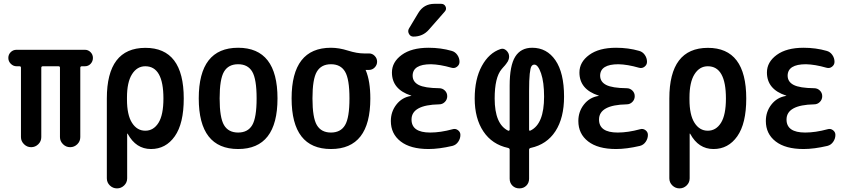

<svg xmlns="http://www.w3.org/2000/svg" viewBox="-20 -785 4540 1024"><path d="M68.4 -431.6Q50.8 -431.6 37.6 -444.8Q24.4 -458 24.4 -476.1Q24.4 -494.1 37.1 -506.8Q49.8 -519.5 68.4 -519.5H432.6Q450.2 -519.5 462.9 -506.8Q475.6 -494.1 475.6 -476.1Q475.6 -458 463.4 -444.8Q451.2 -431.6 432.6 -431.6H417Q408.2 -431.6 408.2 -423.8V-53.7Q408.2 -31.2 392.1 -15.6Q376 0 354 0Q332 0 315.9 -16.1Q299.8 -32.2 299.8 -53.7V-423.8Q299.8 -431.6 292 -431.6H209Q200.2 -431.6 200.2 -423.8V-53.7Q200.2 -31.2 184.1 -15.6Q168 0 146 0Q124 0 107.9 -16.1Q91.8 -32.2 91.8 -53.7V-423.8Q91.8 -431.6 84 -431.6Z M657.2 -264.6V-254.9Q657.2 -171.9 684.1 -129.9Q710.9 -87.9 754.9 -87.9Q798.8 -87.9 825.2 -129.9Q851.6 -171.9 851.6 -259.8Q851.6 -431.6 754.9 -431.6Q710.9 -431.6 684.1 -389.2Q657.2 -346.7 657.2 -264.6ZM549.8 166V-259.8Q549.8 -529.3 754.9 -529.8Q960 -530.3 960 -259.8Q960 -126 912.1 -58.1Q864.3 9.8 785.2 9.8Q705.1 9.8 661.1 -71.3Q661.1 -72.3 659.2 -72.3H658.2V166Q658.2 188.5 642.1 204.1Q626 219.7 604 219.7Q582 219.7 565.9 204.1Q549.8 188.5 549.8 166Z M1325.2 -402.8Q1301.8 -442.4 1250 -442.4Q1198.2 -442.4 1174.8 -402.8Q1151.4 -363.3 1151.4 -260.3Q1151.4 -157.2 1174.8 -117.7Q1198.2 -78.1 1250 -78.1Q1301.8 -78.1 1325.2 -117.7Q1348.6 -157.2 1348.6 -260.3Q1348.6 -363.3 1325.2 -402.8ZM1460 -260.3Q1460 9.8 1250 9.8Q1040 9.8 1040 -260.3Q1040 -530.3 1250 -530.3Q1460 -530.3 1460 -260.3Z M1820.3 -402.8Q1796.9 -442.4 1745.1 -442.4Q1693.4 -442.4 1669.9 -402.8Q1646.5 -363.3 1646.5 -260.3Q1646.5 -157.2 1669.9 -117.7Q1693.4 -78.1 1745.1 -78.1Q1796.9 -78.1 1820.3 -117.7Q1843.8 -157.2 1843.8 -260.3Q1843.8 -363.3 1820.3 -402.8ZM1745.1 -530.3Q1788.1 -530.3 1835.9 -515.1Q1883.8 -500 1920.9 -500H1948.2Q1965.8 -500 1978.5 -486.8Q1991.2 -473.6 1991.2 -456.1Q1991.2 -438.5 1978.5 -425.3Q1965.8 -412.1 1948.2 -412.1H1930.7H1929.7V-411.1L1930.7 -410.2Q1955.1 -352.5 1955.1 -259.8Q1955.1 9.8 1745.1 9.8Q1535.2 9.8 1535.2 -260.3Q1535.2 -530.3 1745.1 -530.3Z M2171.9 -273.4Q2173.8 -273.4 2173.8 -274.4Q2173.8 -275.4 2171.9 -275.4Q2070.3 -308.6 2070.3 -398.4Q2070.3 -454.1 2122.6 -492.2Q2174.8 -530.3 2265.6 -530.3Q2331.1 -530.3 2388.7 -513.7Q2407.2 -508.8 2418.9 -492.2Q2430.7 -475.6 2430.7 -455.1Q2430.7 -439.5 2417.5 -429.2Q2404.3 -418.9 2387.7 -423.8Q2326.2 -441.4 2278.3 -442.4Q2181.6 -442.4 2180.7 -381.8Q2180.7 -348.6 2212.9 -332Q2245.1 -315.4 2322.3 -314.5Q2339.8 -314.5 2352.5 -302.2Q2365.2 -290 2365.2 -272Q2365.2 -253.9 2352.5 -241.2Q2339.8 -228.5 2322.3 -228.5Q2174.8 -225.6 2174.8 -147.5Q2174.8 -78.1 2274.4 -78.1Q2329.1 -78.1 2393.6 -95.7Q2409.2 -100.6 2422.4 -90.8Q2435.5 -81.1 2435.5 -65.4Q2435.5 -45.9 2423.8 -28.8Q2412.1 -11.7 2392.6 -6.8Q2321.3 9.8 2265.6 9.8Q2168.9 9.8 2116.7 -30.8Q2064.5 -71.3 2064.5 -139.6Q2064.5 -189.5 2094.2 -227.5Q2124 -265.6 2171.9 -273.4ZM2296.9 -764.6H2333Q2349.6 -764.6 2356.4 -750Q2363.3 -735.4 2351.6 -722.7L2267.6 -627Q2235.4 -589.8 2184.6 -589.8Q2168.9 -589.8 2161.1 -604.5Q2153.3 -619.1 2161.1 -632.8L2210.9 -715.8Q2240.2 -764.6 2296.9 -764.6Z M2801.8 -299.8V-93.8Q2801.8 -85 2809.6 -88.9Q2881.8 -124 2881.8 -269.5Q2881.8 -346.7 2865.7 -393.6Q2849.6 -440.4 2830.1 -440.4Q2820.3 -440.4 2814.5 -431.6Q2808.6 -422.9 2805.2 -391.1Q2801.8 -359.4 2801.8 -299.8ZM2689.5 3.9Q2604.5 -14.6 2558.1 -84Q2511.7 -153.3 2511.7 -259.8Q2511.7 -363.3 2549.8 -433.1Q2587.9 -502.9 2649.4 -523.4Q2666 -529.3 2680.7 -515.6Q2695.3 -502 2695.3 -483.4Q2695.3 -476.6 2693.4 -469.7Q2691.4 -462.9 2689 -458.5Q2686.5 -454.1 2681.2 -446.8Q2675.8 -439.5 2673.3 -436.5Q2670.9 -433.6 2663.6 -425.8Q2656.2 -418 2655.3 -416Q2618.2 -372.1 2618.2 -259.8Q2618.2 -123 2690.4 -87.9Q2693.4 -86.9 2695.8 -88.9Q2698.2 -90.8 2698.2 -93.8V-328.1Q2698.2 -435.5 2728 -482.9Q2757.8 -530.3 2818.4 -530.3Q2896.5 -530.3 2942.4 -463.4Q2988.3 -396.5 2988.3 -269.5Q2988.3 -156.2 2942.4 -85.4Q2896.5 -14.6 2810.5 3.9Q2801.8 5.9 2801.8 13.7V168Q2801.8 190.4 2787.1 205.1Q2772.5 219.7 2750 219.7Q2727.5 219.7 2712.9 205.1Q2698.2 190.4 2698.2 168V13.7Q2698.2 5.9 2689.5 3.9Z M3171.9 -273.4Q3173.8 -273.4 3173.8 -274.4Q3173.8 -275.4 3171.9 -275.4Q3070.3 -308.6 3070.3 -398.4Q3070.3 -454.1 3122.6 -492.2Q3174.8 -530.3 3265.6 -530.3Q3331.1 -530.3 3388.7 -513.7Q3407.2 -508.8 3418.9 -492.2Q3430.7 -475.6 3430.7 -455.1Q3430.7 -439.5 3417.5 -429.2Q3404.3 -418.9 3387.7 -423.8Q3326.2 -441.4 3278.3 -442.4Q3181.6 -442.4 3180.7 -381.8Q3180.7 -348.6 3212.9 -332Q3245.1 -315.4 3322.3 -314.5Q3339.8 -314.5 3352.5 -302.2Q3365.2 -290 3365.2 -272Q3365.2 -253.9 3352.5 -241.2Q3339.8 -228.5 3322.3 -228.5Q3174.8 -225.6 3174.8 -147.5Q3174.8 -78.1 3274.4 -78.1Q3329.1 -78.1 3393.6 -95.7Q3409.2 -100.6 3422.4 -90.8Q3435.5 -81.1 3435.5 -65.4Q3435.5 -45.9 3423.8 -28.8Q3412.1 -11.7 3392.6 -6.8Q3321.3 9.8 3265.6 9.8Q3168.9 9.8 3116.7 -30.8Q3064.5 -71.3 3064.5 -139.6Q3064.5 -189.5 3094.2 -227.5Q3124 -265.6 3171.9 -273.4Z M3657.2 -264.6V-254.9Q3657.2 -171.9 3684.1 -129.9Q3710.9 -87.9 3754.9 -87.9Q3798.8 -87.9 3825.2 -129.9Q3851.6 -171.9 3851.6 -259.8Q3851.6 -431.6 3754.9 -431.6Q3710.9 -431.6 3684.1 -389.2Q3657.2 -346.7 3657.2 -264.6ZM3549.8 166V-259.8Q3549.8 -529.3 3754.9 -529.8Q3960 -530.3 3960 -259.8Q3960 -126 3912.1 -58.1Q3864.3 9.8 3785.2 9.8Q3705.1 9.8 3661.1 -71.3Q3661.1 -72.3 3659.2 -72.3H3658.2V166Q3658.2 188.5 3642.1 204.1Q3626 219.7 3604 219.7Q3582 219.7 3565.9 204.1Q3549.8 188.5 3549.8 166Z M4171.9 -273.4Q4173.8 -273.4 4173.8 -274.4Q4173.8 -275.4 4171.9 -275.4Q4070.3 -308.6 4070.3 -398.4Q4070.3 -454.1 4122.6 -492.2Q4174.8 -530.3 4265.6 -530.3Q4331.1 -530.3 4388.7 -513.7Q4407.2 -508.8 4418.9 -492.2Q4430.7 -475.6 4430.7 -455.1Q4430.7 -439.5 4417.5 -429.2Q4404.3 -418.9 4387.7 -423.8Q4326.2 -441.4 4278.3 -442.4Q4181.6 -442.4 4180.7 -381.8Q4180.7 -348.6 4212.9 -332Q4245.1 -315.4 4322.3 -314.5Q4339.8 -314.5 4352.5 -302.2Q4365.2 -290 4365.2 -272Q4365.2 -253.9 4352.5 -241.2Q4339.8 -228.5 4322.3 -228.5Q4174.8 -225.6 4174.8 -147.5Q4174.8 -78.1 4274.4 -78.1Q4329.1 -78.1 4393.6 -95.7Q4409.2 -100.6 4422.4 -90.8Q4435.5 -81.1 4435.5 -65.4Q4435.5 -45.9 4423.8 -28.8Q4412.1 -11.7 4392.6 -6.8Q4321.3 9.8 4265.6 9.8Q4168.9 9.8 4116.7 -30.8Q4064.5 -71.3 4064.5 -139.6Q4064.5 -189.5 4094.2 -227.5Q4124 -265.6 4171.9 -273.4Z"/></svg>

Font: Rounded Mgen+ 1m medium
Style: Regular
Weight: 500
Designer: [Source Han Sans]
Ryoko NISHIZUKA  (kana & ideographs); Paul D. Hunt (Latin, Greek & Cyrillic); Wenlong ZHANG  (bopomofo
Version: Version 1.059.20150602